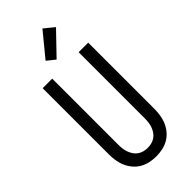

<svg xmlns="http://www.w3.org/2000/svg" viewBox="-304 -1040 1109 1109"><g transform="rotate(-45 250.0 -486.0)"><path d="M250 8Q224 8 198 2.5Q172 -3 149.5 -16Q127 -29 110 -49Q93 -69 82.5 -93Q72 -117 68 -143Q64 -169 64 -195V-735H142V-195Q142 -179 144 -162.5Q146 -146 151.5 -131Q157 -116 166 -102.5Q175 -89 188.5 -79.5Q202 -70 218 -66Q234 -62 250 -62Q266 -62 282 -66Q298 -70 311.5 -79.5Q325 -89 334 -102.5Q343 -116 348.5 -131Q354 -146 356 -162.5Q358 -179 358 -195V-735H436V-195Q436 -169 432 -143Q428 -117 417.5 -93Q407 -69 390 -49Q373 -29 350.5 -16Q328 -3 302 2.5Q276 8 250 8ZM238 -795 188 -835 307 -980 368 -930Z"/></g></svg>

Font: Iosevka MaddieWtf
Style: Regular
Weight: 400
Monospace: yes
Designer: Belleve Invis
Foundry: Belleve Invis
Version: Version 31.3.0; ttfautohint (v1.8.3)